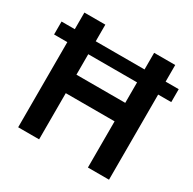

<svg xmlns="http://www.w3.org/2000/svg" viewBox="-177 -913 1086 1080"><g transform="rotate(30 366.5 -372.5)"><path d="M72 -553H-14V-637H72V-745H208V-637H525V-745H662V-637H747V-553H662V0H525V-300H208V0H72ZM525 -420V-553H208V-420Z"/></g></svg>

Font: Eudoxus Sans
Style: Bold
Weight: 700
Designer: Stijn de Vries
Foundry: tokotype
Version: Version 2.005